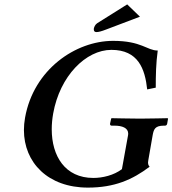

<svg xmlns="http://www.w3.org/2000/svg" viewBox="-20 -844 785 874"><path d="M559 -824 422 -738C413 -732 408 -720 407 -713V-710C407 -702 411 -698 419 -698C428 -698 441 -701 464 -710L617 -768ZM675 -229C680 -256 686 -272 726 -272H731C736 -272 740 -275 741 -281L745 -304L743 -306C743 -306 653 -304 618 -304C581 -304 488 -306 488 -306L486 -304L481 -281C480 -275 484 -272 488 -272H501C536.1 -272 563.6 -261.7 563.6 -235.7C563.6 -233.6 563.4 -231.3 563 -229L535 -74C498 -46 447 -34 405 -34C275.7 -34 215.5 -134.1 215.5 -255.6C215.5 -278.8 217.7 -302.8 222 -327C252.3 -498 371 -617 487 -617C609 -617 640 -531 650 -437L689 -445C689 -500 690 -556 698 -614C649 -614 625 -658 495 -658C324 -658 132.9 -527.9 94 -308C90.6 -288.9 88.9 -270.1 88.9 -251.9C88.9 -104.1 198.4 10 380 10C501 10 583 -26 661 -85C655 -92 652 -99 655 -114Z"/></svg>

Font: Linux Libertine O
Style: Bold Italic
Weight: 700
Italic angle: -11.5°
Designer: Philipp H. Poll
Foundry: Philipp H. Poll
Version: Version 4.1.0